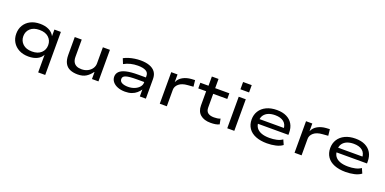

<svg xmlns="http://www.w3.org/2000/svg" viewBox="-9 -1693 5693 2842"><g transform="rotate(20 2837.5 -272.0)"><path d="M574 180V-98Q549 -47 492.5 -19Q436 9 356 9Q270 9 206.5 -24.5Q143 -58 108 -116Q73 -174 73 -248Q73 -324 108 -382Q143 -440 206.5 -473Q270 -506 358 -506Q438 -506 496.5 -477.5Q555 -449 583 -394V-498H685V180ZM381 -79Q473 -79 524.5 -127Q576 -175 576 -249Q576 -323 524.5 -370.5Q473 -418 380 -418Q287 -418 235.5 -370.5Q184 -323 184 -249Q184 -176 235.5 -127.5Q287 -79 381 -79Z M1130 9Q1062 9 1011 -12.5Q960 -34 932 -84Q904 -134 904 -218V-497H1014V-226Q1014 -178 1030.5 -146.5Q1047 -115 1079 -99Q1111 -83 1159 -83Q1215 -83 1258 -106Q1301 -129 1324 -165Q1347 -201 1347 -242V-497H1458V0H1356V-108H1350Q1314 -56 1262.5 -23.5Q1211 9 1130 9Z M1877 9Q1812 9 1761 -11Q1710 -31 1681.5 -66.5Q1653 -102 1653 -147Q1653 -195 1687 -228.5Q1721 -262 1792.5 -278.5Q1864 -295 1977 -295H2116V-223H1983Q1921 -223 1878.5 -219Q1836 -215 1810.5 -206.5Q1785 -198 1774 -184Q1763 -170 1763 -150Q1763 -111 1800 -92.5Q1837 -74 1896 -74Q1950 -74 1996 -92.5Q2042 -111 2070 -143Q2098 -175 2098 -212V-321Q2098 -372 2054 -395.5Q2010 -419 1929 -419Q1871 -419 1816 -406Q1761 -393 1712 -365L1679 -446Q1716 -466 1758.5 -479Q1801 -492 1847.5 -499Q1894 -506 1941 -506Q2021 -506 2080.5 -485Q2140 -464 2172.5 -420.5Q2205 -377 2205 -308V0H2110V-108V-109Q2089 -78 2057.5 -50.5Q2026 -23 1981.5 -7Q1937 9 1877 9Z M2424 0V-497H2523V-377H2524Q2549 -435 2607 -467Q2665 -499 2740 -504L2796 -507L2807 -407L2719 -400Q2630 -394 2582.5 -354Q2535 -314 2535 -260V0Z M3225 9Q3122 9 3064 -41Q3006 -91 3006 -185V-408H2882V-497H3011V-642H3116V-497H3339V-408H3117V-193Q3117 -135 3150.5 -109.5Q3184 -84 3245 -84Q3273 -84 3297.5 -87.5Q3322 -91 3345 -101L3362 -16Q3335 -2 3300.5 3.5Q3266 9 3225 9Z M3473 -609V-724H3609V-609ZM3487 0V-497H3598V0Z M4112 9Q4010 9 3935 -21Q3860 -51 3820.5 -109Q3781 -167 3781 -247Q3781 -322 3817.5 -380.5Q3854 -439 3923.5 -472.5Q3993 -506 4089 -506Q4178 -506 4241 -475Q4304 -444 4337.5 -387Q4371 -330 4371 -249V-218H3863V-291H4299L4275 -269Q4274 -347 4225 -386Q4176 -425 4089 -425Q4029 -425 3984.5 -407Q3940 -389 3914 -353Q3888 -317 3888 -263V-251Q3888 -194 3914 -156.5Q3940 -119 3992 -99Q4044 -79 4121 -79Q4180 -79 4232.5 -90.5Q4285 -102 4323 -129L4357 -53Q4316 -21 4250.5 -6Q4185 9 4112 9Z M4547 0V-497H4646V-377H4647Q4672 -435 4730 -467Q4788 -499 4863 -504L4919 -507L4930 -407L4842 -400Q4753 -394 4705.5 -354Q4658 -314 4658 -260V0Z M5350 9Q5248 9 5173 -21Q5098 -51 5058.5 -109Q5019 -167 5019 -247Q5019 -322 5055.5 -380.5Q5092 -439 5161.5 -472.5Q5231 -506 5327 -506Q5416 -506 5479 -475Q5542 -444 5575.5 -387Q5609 -330 5609 -249V-218H5101V-291H5537L5513 -269Q5512 -347 5463 -386Q5414 -425 5327 -425Q5267 -425 5222.5 -407Q5178 -389 5152 -353Q5126 -317 5126 -263V-251Q5126 -194 5152 -156.5Q5178 -119 5230 -99Q5282 -79 5359 -79Q5418 -79 5470.5 -90.5Q5523 -102 5561 -129L5595 -53Q5554 -21 5488.5 -6Q5423 9 5350 9Z"/></g></svg>

Font: Nunito Sans 7pt Expanded Medium
Style: Regular
Weight: 500
Width: 7
Designer: Vernon Adams
Foundry: Vernon Adams
Version: Version 3.101;gftools[0.9.27]